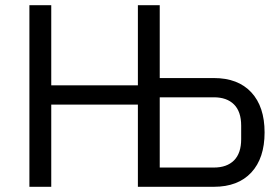

<svg xmlns="http://www.w3.org/2000/svg" viewBox="-20 -718 1077 738"><path d="M93 0V-698H177V-390H510V-698H594V-418H802Q895 -418 946 -363Q997 -308 997 -209Q997 -110 946 -55Q895 0 802 0H510V-316H177V0ZM594 -74H802Q852 -74 879.5 -101.5Q907 -129 907 -183V-235Q907 -289 879.5 -316.5Q852 -344 802 -344H594Z"/></svg>

Font: Anuphan
Style: Regular
Weight: 400
Designer: Mike Abbink, Paul van der Laan, Pieter van Rosmalen, Mint Tantisuwanna
Foundry: Bold Monday; Cadson Demak
Version: Version 3.002;hotconv 1.0.109;makeotfexe 2.5.65596